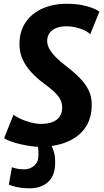

<svg xmlns="http://www.w3.org/2000/svg" viewBox="-20 -775 555 1024"><path d="M191.3 8Q170 8 142 4Q114 0 85.8 -6.7Q57.6 -13.3 35 -21.7Q12.4 -30 2.1 -38.5L52.2 -163.5Q66.9 -151.3 92.1 -139.9Q117.3 -128.6 145.6 -121.4Q174 -114.2 197.8 -114.2Q235.4 -114.2 260.7 -124.4Q286.1 -134.6 298.9 -154.1Q311.7 -173.5 311.7 -201.3Q311.7 -236.7 288 -265.2Q264.4 -293.6 216.1 -328.3Q177.2 -357 147.4 -389.2Q117.5 -421.4 100.7 -458.5Q83.8 -495.7 83.8 -539.1Q83.8 -608.5 117 -656.7Q150.2 -704.8 207.3 -729.9Q264.4 -755 336.2 -755Q394.9 -755 441.5 -742.2Q488.1 -729.5 510.1 -713L461.3 -592.2Q443.4 -610.6 406.5 -622.7Q369.6 -634.8 334.2 -634.8Q302.7 -634.8 279.8 -625.5Q256.9 -616.3 244.4 -599.1Q232 -581.9 231.5 -557.9Q231.4 -534 245.1 -511.2Q258.7 -488.5 281.1 -466.8Q303.4 -445.1 329.8 -424.8Q372 -392.9 403.4 -361.4Q434.9 -329.9 452.1 -295.1Q469.3 -260.3 469.3 -218.2Q469.3 -141 432.7 -91Q396 -40.9 333.1 -16.5Q270.2 8 191.3 8ZM137.8 229.2Q98.8 229.2 67.2 222Q35.6 214.7 27.1 209.5L43.6 116.9Q50.6 120 67.5 124Q84.5 128.1 110.8 128.1Q139.3 128.1 162.2 108.8Q185 89.6 185.3 51.9Q185.5 23.6 182.6 9.5Q179.8 -4.7 177.2 -15L201.8 -17L245.5 -15Q255.5 -0.7 264.8 26.2Q274.2 53.1 274.2 91.9Q274.2 161.2 236.9 195.2Q199.6 229.2 137.8 229.2Z"/></svg>

Font: Merriweather Sans Variable Regular
Style: Italic
Weight: 300
Italic angle: -8°
Designer: Eben Sorkin
Foundry: Eben Sorkin
Version: Version 2.001